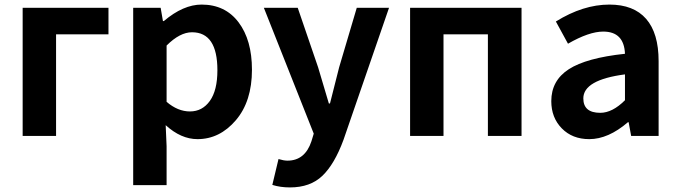

<svg xmlns="http://www.w3.org/2000/svg" viewBox="-20 -594 2969 839"><path d="M79 0V-560H454V-444H225V0Z M562 215V-560H682L692 -502H696Q781 -574 861 -574Q964 -574 1022.5 -496.5Q1081 -419 1081 -289Q1081 -151 1010.5 -68.5Q940 14 843 14Q771 14 704 -47L708 45V215ZM810 -107Q864 -107 897 -153Q930 -199 930 -287Q930 -453 819 -453Q766 -453 708 -395V-149Q757 -107 810 -107Z M1247 225Q1205 225 1170 214L1197 101Q1220 108 1236 108Q1313 108 1341 23L1351 -10L1133 -560H1281L1370 -300Q1371 -296 1417 -142H1422Q1429 -168 1442 -221Q1455 -274 1462 -300L1539 -560H1680L1481 17Q1442 123 1389 174Q1336 225 1247 225Z M1772 0V-560H2259V0H2112V-444H1918V0Z M2555 14Q2481 14 2435 -33Q2389 -80 2389 -152Q2389 -242 2465.5 -291.5Q2542 -341 2711 -359Q2707 -456 2616 -456Q2554 -456 2462 -403L2409 -500Q2528 -574 2643 -574Q2749 -574 2803.5 -511.5Q2858 -449 2858 -327V0H2738L2727 -60H2724Q2638 14 2555 14ZM2603 -101Q2656 -101 2711 -156V-269Q2529 -245 2529 -164Q2529 -101 2603 -101Z"/></svg>

Font: Noto Sans Korean Bold
Style: Bold
Weight: 700
Designer: Ryoko NISHIZUKA  (kana & ideographs); Paul D. Hunt (Latin, Greek & Cyrillic); Wenlong ZHANG  (bopomofo); Sandoll Communi
Foundry: Adobe Systems Incorporated
Version: Version 1.000;PS 1;hotconv 1.0.78;makeotf.lib2.5.61930